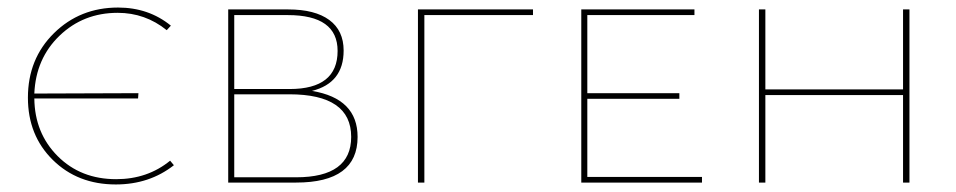

<svg xmlns="http://www.w3.org/2000/svg" viewBox="-20 -484 2535 509"><path d="M431 -58 441 -46Q376 5 287 5Q186 5 120 -60Q54 -125 54 -225Q54 -328 123 -396Q192 -464 293 -464Q374 -464 433 -416L422 -404Q365 -450 292 -450Q201 -450 138 -389.5Q75 -329 71 -236L347 -237L346 -223H71Q72 -131 133 -70Q194 -9 288 -9Q371 -9 431 -58Z M807 -243Q928 -223 928 -121Q928 0 765 0H585V-459H744Q815 -459 853 -431Q891 -403 891 -350Q891 -264 807 -243ZM743 -444H601V-248H748Q875 -248 875 -349Q875 -444 743 -444ZM765 -14Q911 -14 911 -121Q911 -234 747 -234H601V-14Z M1393 -459V-444H1105V0H1088V-459Z M1537 -15H1841V0H1521V-459H1821V-444H1537V-237H1781V-222H1537Z M2374 -459H2391V0H2374V-232H2009V0H1992V-459H2009V-247H2374Z"/></svg>

Font: EauTestSC Thin
Style: Regular
Weight: 250
Designer: Christian Thalmann (Catharsis Fonts)
Version: Version 0.001;PS 000.001;hotconv 1.0.88;makeotf.lib2.5.64775